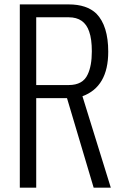

<svg xmlns="http://www.w3.org/2000/svg" viewBox="-20 -860 561 880"><path d="M146 -780.8V-470.2H294.9Q359.9 -470.2 381.8 -518.6Q400.9 -558.1 400.9 -625Q400.9 -681.2 388.7 -715.3Q366.7 -780.8 294.9 -780.8ZM146 0H70.8V-839.8H294.9Q377.9 -839.8 421.9 -797.4Q476.1 -741.7 476.1 -623Q476.1 -462.4 357.9 -418.9L487.8 0H409.2L287.1 -410.2H146Z"/></svg>

Font: VL Oswald
Style: Light
Weight: 300
Designer: vernon adams
Foundry: vernon adams
Version: Version ; ttfautohint (v0.92.18-e454-dirty) -l 8 -r 50 -G 20